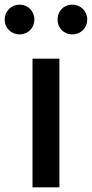

<svg xmlns="http://www.w3.org/2000/svg" viewBox="-52 -801 393 821"><path d="M87 0H202V-550H87ZM32 -654C68 -654 95 -682 95 -717C95 -753 68 -781 32 -781C-5 -781 -32 -753 -32 -717C-32 -682 -5 -654 32 -654ZM257 -654C294 -654 321 -682 321 -717C321 -753 294 -781 257 -781C220 -781 194 -753 194 -717C194 -682 220 -654 257 -654Z"/></svg>

Font: Noto Sans HK Medium
Style: Regular
Weight: 500
Designer: Ryoko NISHIZUKA 西塚涼子 (kana, bopomofo & ideographs); Paul D. Hunt (Latin, Greek & Cyrillic); Sandoll Communications 산돌커뮤니
Foundry: Adobe
Version: Version 2.002;hotconv 1.0.116;makeotfexe 2.5.65601